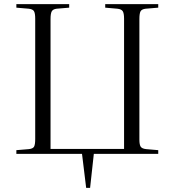

<svg xmlns="http://www.w3.org/2000/svg" viewBox="-20 -743 843 927"><path d="M396 164 376 0H59V-18L119 -23Q139 -25 144.5 -35Q150 -45 150 -72V-653Q150 -679 144 -689Q138 -699 118 -701L59 -706V-723H314V-706L254 -701Q236 -699 230 -688.5Q224 -678 224 -651V-24H579V-653Q579 -679 572.5 -689Q566 -699 546 -701L488 -706V-723H744V-706L684 -701Q665 -699 659 -689Q653 -679 653 -651V-69Q653 -44 659.5 -34.5Q666 -25 686 -23L744 -18V0H433L415 164Z"/></svg>

Font: Literata 60pt Light
Style: Regular
Weight: 300
Designer: Latin by Veronika Burian and Jose Scaglione. Greek by Irene Vlachou. Cyrillic by Vera Evstafieva.
Foundry: TypeTogether
Version: Version 3.103;gftools[0.9.29]